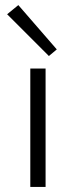

<svg xmlns="http://www.w3.org/2000/svg" viewBox="-20 -734 298 754"><path d="M8 -678 52 -714 203 -540 172 -514ZM99 -465H159V0H99Z"/></svg>

Font: Ysabeau SC Semilight
Style: Regular
Weight: 300
Designer: Christian Thalmann (Catharsis Fonts)
Version: Version 0.003